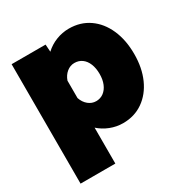

<svg xmlns="http://www.w3.org/2000/svg" viewBox="-172 -714 995 1033"><g transform="rotate(-30 325.0 -198.0)"><path d="M396 -575Q467 -575 520.5 -538Q574 -501 603.5 -434.5Q633 -368 633 -281Q633 -195 603.5 -129Q574 -63 520.5 -25.5Q467 12 396 12Q355 12 317 -3Q279 -18 250 -44V179H34V-563H245L248 -517Q278 -545 316.5 -560Q355 -575 396 -575ZM329 -163Q356 -163 376 -178Q396 -193 407 -219.5Q418 -246 418 -281Q418 -317 407 -344Q396 -371 376 -385.5Q356 -400 329 -400Q303 -400 281.5 -382.5Q260 -365 250 -336V-228Q260 -198 281.5 -180.5Q303 -163 329 -163Z"/></g></svg>

Font: Azeret Mono Thin Black
Style: Regular
Weight: 900
Version: Version 1.002